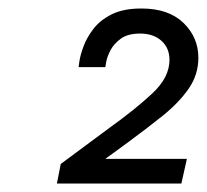

<svg xmlns="http://www.w3.org/2000/svg" viewBox="-20 -845 487 452"><path d="M114 -413 123 -459 239 -545Q299 -588 339 -625.5Q379 -663 379 -704Q379 -732 360 -749Q341 -766 310 -766Q281 -766 264.5 -754Q248 -742 240 -726.5Q232 -711 230 -699Q228 -687 228 -687H165Q165 -687 167 -701Q169 -715 176.5 -735.5Q184 -756 199.5 -776.5Q215 -797 242.5 -811Q270 -825 313 -825Q377 -825 412 -791Q447 -757 447 -709Q447 -669 424 -636Q401 -603 363 -572.5Q325 -542 280 -509L228 -471H420L407 -413Z"/></svg>

Font: Be Vietnam Pro Light
Style: Italic
Weight: 300
Italic angle: -12°
Designer: Lam Bao, Tony Le, Vietanh Nguyen
Foundry: Yellow Type Foundry
Version: Version 1.002; ttfautohint (v1.8.3)